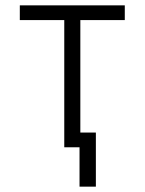

<svg xmlns="http://www.w3.org/2000/svg" viewBox="-20 -550 540 717"><path d="M277 147V0H220V-475H54V-530H446V-475H280V-55H338V147Z"/></svg>

Font: Iosevka Term Light
Style: Regular
Weight: 300
Monospace: yes
Designer: Belleve Invis
Foundry: Belleve Invis
Version: Version 9.0.1; ttfautohint (v1.8.3)